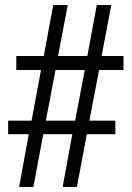

<svg xmlns="http://www.w3.org/2000/svg" viewBox="-20 -734 518 754"><path d="M55 0 93 -207H12V-260H104L141 -459H44V-514H152L189 -714H246L208 -514H323L360 -714H417L379 -514H465V-459H369L331 -260H433V-207H321L282 0H226L264 -207H150L111 0ZM160 -260H275L313 -459H198Z"/></svg>

Font: Noto Serif Condensed
Style: Regular
Weight: 400
Width: 3
Designer: Monotype Design Team
Foundry: Monotype Imaging Inc.
Version: Version 2.013; ttfautohint (v1.8.4.7-5d5b)